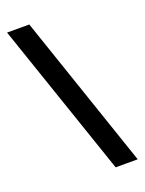

<svg xmlns="http://www.w3.org/2000/svg" viewBox="-171 -868 825 1094"><g transform="rotate(-20 242.0 -321.5)"><path d="M149.9 -788.1 467.8 145H334L15.1 -788.1Z"/></g></svg>

Font: Stilu SemiBold
Style: Regular
Weight: 600
Designer: Genilson Lima Santos
Foundry: Genilson Lima Santos
Version: Version 1.200;PS 001.200;hotconv 1.0.88;makeotf.lib2.5.64775